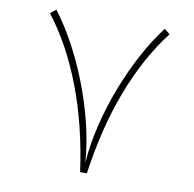

<svg xmlns="http://www.w3.org/2000/svg" viewBox="-75 -731 816 807"><g transform="rotate(10 333.0 -327.5)"><path d="M564.5 -655.3Q521.5 -599.1 482.4 -527.1Q443.4 -455.1 411.9 -374Q380.4 -293 359.6 -208.7Q338.9 -124.5 333 -43Q327.1 -124.5 306.4 -208.7Q285.6 -293 254.2 -374Q222.7 -455.1 183.6 -527.1Q144.5 -599.1 101.6 -655.3L77.6 -635.7Q123 -577.1 160.9 -507.8Q198.7 -438.5 229.2 -358.9Q259.8 -279.3 282.2 -189.5Q304.7 -99.6 318.4 0H347.2Q361.3 -99.6 383.5 -189.5Q405.8 -279.3 436.3 -358.9Q466.8 -438.5 504.6 -507.8Q542.5 -577.1 587.9 -635.7Z"/></g></svg>

Font: Estedad-FD-VF Thin
Style: Regular
Weight: 100
Designer: Amin Abedi
Version: Version 5.0